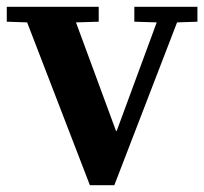

<svg xmlns="http://www.w3.org/2000/svg" viewBox="-20 -546 602 566"><path d="M0 -526H271V-482L204 -480L322 -160H324L442 -480L376 -482V-526H562V-482L502 -480L317 0H245L60 -480L0 -482Z"/></svg>

Font: Minipax
Style: Bold
Weight: 600
Designer: Raphaël Ronot, Igor Stepanchenko (Cyrillic)
Foundry: steppetype
Version: Version 1.002